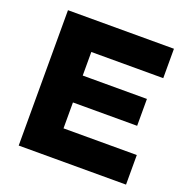

<svg xmlns="http://www.w3.org/2000/svg" viewBox="-126 -817 907 933"><g transform="rotate(20 328.0 -350.0)"><path d="M69 0V-700H617V-548H245V-426H577V-287H245V-153H624V0Z"/></g></svg>

Font: REM
Style: Bold
Weight: 700
Designer: Octavio Pardo
Foundry: Ashler Design
Version: Version 1.005;gftools[0.9.28]